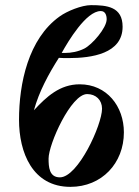

<svg xmlns="http://www.w3.org/2000/svg" viewBox="-20 -717 540 747"><path d="M377 -294C377 -232 284 -27 213 -27C171 -27 169 -68 169 -100C169 -156 256 -351 319 -351C353 -351 377 -328 377 -294ZM220 -511C245 -556 315 -674 372 -674C390 -674 395 -657 395 -642C395 -608 338 -543 308 -528C284 -516 258 -511 232 -511ZM462 -202C462 -303 396 -389 290 -389C213 -389 161 -341 112 -288C132 -361 169 -429 209 -492C220 -491 233 -491 247 -491C336 -491 457 -508 457 -613C457 -691 396 -697 334 -697C298 -697 241 -674 212 -653C90 -566 54 -392 54 -251C54 -124 106 10 254 10C376 10 462 -82 462 -202Z"/></svg>

Font: XITS
Style: Bold
Weight: 700
Designer: MicroPress Inc., with final additions and corrections provided by Coen Hoffman, Elsevier (retired)
Version: Version 1.302